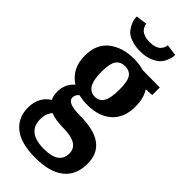

<svg xmlns="http://www.w3.org/2000/svg" viewBox="-299 -746 1059 1059"><g transform="rotate(45 231.0 -216.0)"><path d="M80 -672 79 -685 145 -694V-690Q145 -688 146 -684Q147 -680 152 -670.5Q157 -661 164.5 -654Q172 -647 189 -641Q206 -635 228 -635Q251 -635 268 -640.5Q285 -646 293 -654Q301 -662 305.5 -670.5Q310 -679 311 -684L312 -690V-694L379 -685Q379 -680 378.5 -671.5Q378 -663 370 -642Q362 -621 348 -605Q334 -589 302.5 -575.5Q271 -562 228 -562Q185 -562 153.5 -574.5Q122 -587 108.5 -605.5Q95 -624 87.5 -642Q80 -660 80 -672ZM10 95Q10 11 73 -28Q62 -52 62 -82Q62 -142 106 -180Q29 -229 29 -330Q29 -420 87 -465Q145 -510 235 -510Q275 -510 311 -499L446 -498V-439L398 -436Q426 -394 426 -330Q426 -241 373.5 -194Q321 -147 232 -147Q198 -147 163 -155Q144 -140 144 -118Q144 -77 246 -77Q462 -77 462 81Q462 169 404.5 215.5Q347 262 234 262Q121 262 65.5 217Q10 172 10 95ZM229 -208Q263 -208 280 -237Q297 -266 297 -332Q297 -398 280 -422Q263 -446 228 -446Q193 -446 175 -421.5Q157 -397 157 -330Q157 -208 229 -208ZM234 194Q351 194 351 112Q351 36 225 36Q166 36 128 20Q103 47 103 92Q103 194 234 194Z"/></g></svg>

Font: Arsenal
Style: Bold
Weight: 700
Designer: Andrij Shevchenko
Foundry: Stairsfor
Version: Version 2.001;PS 002.001;hotconv 1.0.88;makeotf.lib2.5.64775